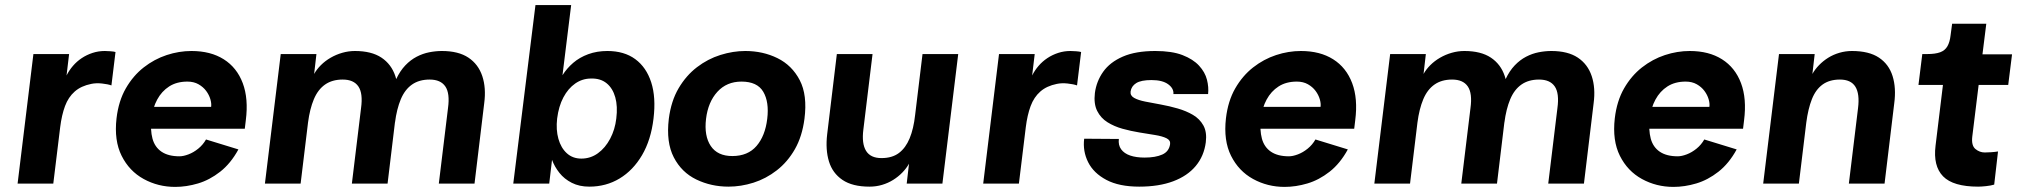

<svg xmlns="http://www.w3.org/2000/svg" viewBox="-20 -720 7911 753"><path d="M49 0 111 -508H251L241 -424Q251 -444 266 -461.5Q281 -479 300.5 -492Q320 -505 343 -512.5Q366 -520 391 -520Q399 -520 413 -519Q427 -518 433 -516L417 -385Q403 -390 380 -392.5Q357 -395 338 -391Q298 -383 273 -361Q248 -339 235 -304Q222 -269 216 -221L189 0Z M667 13Q600 13 543.5 -18Q487 -49 457 -109Q427 -169 437 -256Q445 -324 473.5 -373.5Q502 -423 543.5 -455.5Q585 -488 633.5 -504Q682 -520 731 -520Q806 -520 857.5 -487.5Q909 -455 932 -394Q955 -333 944 -248L940 -215H537L547 -301H808Q810 -314 805 -331Q800 -348 788.5 -363.5Q777 -379 758.5 -389.5Q740 -400 715 -400Q673 -400 643.5 -381Q614 -362 596.5 -329.5Q579 -297 574 -256Q569 -210 578 -176.5Q587 -143 613.5 -125Q640 -107 684 -107Q699 -107 719 -114.5Q739 -122 757.5 -137Q776 -152 788 -173L915 -134Q885 -79 843.5 -46.5Q802 -14 756.5 -0.5Q711 13 667 13Z M1019 0 1081 -508H1221L1212 -430Q1222 -448 1238.5 -464.5Q1255 -481 1276.5 -493.5Q1298 -506 1322.5 -513Q1347 -520 1372 -520Q1437 -520 1476 -494Q1515 -468 1530.5 -421.5Q1546 -375 1538 -315L1500 0H1360L1396 -296Q1404 -354 1385.5 -381Q1367 -408 1324 -408Q1283 -408 1255 -388.5Q1227 -369 1211 -331Q1195 -293 1188 -239L1159 0ZM1701 0 1737 -296Q1745 -354 1726.5 -381Q1708 -408 1665 -408Q1624 -408 1596 -388.5Q1568 -369 1552 -331Q1536 -293 1529 -239L1534 -410Q1549 -442 1569.5 -463.5Q1590 -485 1614 -497.5Q1638 -510 1663.5 -515Q1689 -520 1713 -520Q1778 -520 1817 -494Q1856 -468 1871.5 -421.5Q1887 -375 1879 -315L1841 0Z M2186 -425Q2203 -452 2228 -473.5Q2253 -495 2287 -507.5Q2321 -520 2362 -520Q2428 -520 2471.5 -488Q2515 -456 2534 -397Q2553 -338 2543 -255Q2533 -171 2498 -111.5Q2463 -52 2410 -20Q2357 12 2291 12Q2252 12 2222.5 -3Q2193 -18 2174 -42Q2155 -66 2145 -93L2134 0H1993L2080 -700H2220ZM2298 -412Q2264 -412 2236 -392.5Q2208 -373 2189.5 -338Q2171 -303 2165 -255Q2160 -211 2170 -175.5Q2180 -140 2203 -119Q2226 -98 2260 -98Q2296 -98 2325 -119Q2354 -140 2373 -176Q2392 -212 2397 -255Q2403 -303 2393 -338.5Q2383 -374 2359 -393.5Q2335 -413 2298 -412Z M2837 12Q2769 12 2711 -16Q2653 -44 2622.5 -103Q2592 -162 2603 -254Q2612 -324 2641.5 -374Q2671 -424 2713.5 -456.5Q2756 -489 2805.5 -504.5Q2855 -520 2903 -520Q2972 -520 3029 -492Q3086 -464 3116.5 -405.5Q3147 -347 3135 -254Q3126 -185 3097.5 -135Q3069 -85 3026.5 -52Q2984 -19 2935 -3.5Q2886 12 2837 12ZM2852 -108Q2913 -108 2947 -147.5Q2981 -187 2989 -254Q2997 -320 2973.5 -360Q2950 -400 2888 -400Q2830 -400 2793.5 -360Q2757 -320 2749 -254Q2741 -187 2767.5 -147.5Q2794 -108 2852 -108Z M3738 -508 3676 0H3536L3545 -78Q3535 -60 3519 -43.5Q3503 -27 3483 -14.5Q3463 -2 3439.5 5Q3416 12 3390 12Q3323 12 3284 -14.5Q3245 -41 3231 -87Q3217 -133 3224 -193L3262 -508H3402L3366 -212Q3359 -157 3376.5 -128.5Q3394 -100 3437 -100Q3479 -100 3505.5 -120Q3532 -140 3547.5 -177.5Q3563 -215 3569 -269L3598 -508Z M3836 0 3898 -508H4038L4028 -424Q4038 -444 4053 -461.5Q4068 -479 4087.5 -492Q4107 -505 4130 -512.5Q4153 -520 4178 -520Q4186 -520 4200 -519Q4214 -518 4220 -516L4204 -385Q4190 -390 4167 -392.5Q4144 -395 4125 -391Q4085 -383 4060 -361Q4035 -339 4022 -304Q4009 -269 4003 -221L3976 0Z M4448 12Q4369 12 4319 -14.5Q4269 -41 4247.5 -84Q4226 -127 4232 -176L4368 -175Q4365 -151 4377 -134.5Q4389 -118 4412.5 -110Q4436 -102 4469 -102Q4512 -102 4538.5 -114Q4565 -126 4569 -155Q4571 -170 4554.5 -178Q4538 -186 4510 -190.5Q4482 -195 4448.5 -200.5Q4415 -206 4382.5 -215Q4350 -224 4323.5 -240.5Q4297 -257 4283 -285Q4269 -313 4274 -355Q4280 -401 4306.5 -438.5Q4333 -476 4383.5 -498Q4434 -520 4511 -520Q4576 -520 4617.5 -504Q4659 -488 4682.5 -462.5Q4706 -437 4713.5 -407.5Q4721 -378 4718 -351H4582Q4584 -373 4561.5 -389.5Q4539 -406 4496 -406Q4455 -406 4436 -394Q4417 -382 4414 -361Q4412 -345 4428 -336Q4444 -327 4472 -321.5Q4500 -316 4533 -310Q4566 -304 4599 -294.5Q4632 -285 4658.5 -269.5Q4685 -254 4699.5 -228Q4714 -202 4709 -162Q4702 -108 4669.5 -69Q4637 -30 4581 -9Q4525 12 4448 12Z M5018 13Q4951 13 4894.5 -18Q4838 -49 4808 -109Q4778 -169 4788 -256Q4796 -324 4824.5 -373.5Q4853 -423 4894.5 -455.5Q4936 -488 4984.5 -504Q5033 -520 5082 -520Q5157 -520 5208.5 -487.5Q5260 -455 5283 -394Q5306 -333 5295 -248L5291 -215H4888L4898 -301H5159Q5161 -314 5156 -331Q5151 -348 5139.5 -363.5Q5128 -379 5109.5 -389.5Q5091 -400 5066 -400Q5024 -400 4994.5 -381Q4965 -362 4947.5 -329.5Q4930 -297 4925 -256Q4920 -210 4929 -176.5Q4938 -143 4964.5 -125Q4991 -107 5035 -107Q5050 -107 5070 -114.5Q5090 -122 5108.5 -137Q5127 -152 5139 -173L5266 -134Q5236 -79 5194.5 -46.5Q5153 -14 5107.5 -0.5Q5062 13 5018 13Z M5370 0 5432 -508H5572L5563 -430Q5573 -448 5589.5 -464.5Q5606 -481 5627.5 -493.5Q5649 -506 5673.5 -513Q5698 -520 5723 -520Q5788 -520 5827 -494Q5866 -468 5881.5 -421.5Q5897 -375 5889 -315L5851 0H5711L5747 -296Q5755 -354 5736.5 -381Q5718 -408 5675 -408Q5634 -408 5606 -388.5Q5578 -369 5562 -331Q5546 -293 5539 -239L5510 0ZM6052 0 6088 -296Q6096 -354 6077.5 -381Q6059 -408 6016 -408Q5975 -408 5947 -388.5Q5919 -369 5903 -331Q5887 -293 5880 -239L5885 -410Q5900 -442 5920.5 -463.5Q5941 -485 5965 -497.5Q5989 -510 6014.5 -515Q6040 -520 6064 -520Q6129 -520 6168 -494Q6207 -468 6222.5 -421.5Q6238 -375 6230 -315L6192 0Z M6543 13Q6476 13 6419.5 -18Q6363 -49 6333 -109Q6303 -169 6313 -256Q6321 -324 6349.5 -373.5Q6378 -423 6419.5 -455.5Q6461 -488 6509.5 -504Q6558 -520 6607 -520Q6682 -520 6733.5 -487.5Q6785 -455 6808 -394Q6831 -333 6820 -248L6816 -215H6413L6423 -301H6684Q6686 -314 6681 -331Q6676 -348 6664.5 -363.5Q6653 -379 6634.5 -389.5Q6616 -400 6591 -400Q6549 -400 6519.5 -381Q6490 -362 6472.5 -329.5Q6455 -297 6450 -256Q6445 -210 6454 -176.5Q6463 -143 6489.5 -125Q6516 -107 6560 -107Q6575 -107 6595 -114.5Q6615 -122 6633.5 -137Q6652 -152 6664 -173L6791 -134Q6761 -79 6719.5 -46.5Q6678 -14 6632.5 -0.5Q6587 13 6543 13Z M6895 0 6957 -508H7097L7088 -430Q7098 -448 7114 -464.5Q7130 -481 7150 -493.5Q7170 -506 7194 -513Q7218 -520 7243 -520Q7310 -520 7349 -494Q7388 -468 7402.5 -421.5Q7417 -375 7409 -315L7371 0H7231L7267 -296Q7274 -352 7256.5 -380Q7239 -408 7196 -408Q7155 -408 7128 -388.5Q7101 -369 7086 -331Q7071 -293 7064 -239L7035 0Z M7738 12Q7640 12 7600.5 -28.5Q7561 -69 7571 -149L7600 -387H7504L7519 -508H7538Q7570 -508 7589 -515Q7608 -522 7617.5 -538.5Q7627 -555 7630 -582L7636 -627H7770L7755 -507H7871L7856 -387H7740L7715 -184Q7711 -149 7727.5 -135.5Q7744 -122 7764 -122Q7774 -122 7789 -123Q7804 -124 7816 -126L7801 4Q7788 8 7769 10Q7750 12 7738 12Z"/></svg>

Font: Inclusive Sans
Style: Italic
Weight: 400
Italic angle: -7°
Designer: Olivia King
Foundry: Olivia King
Version: Version 2.004